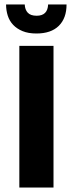

<svg xmlns="http://www.w3.org/2000/svg" viewBox="-20 -834 324 854"><path d="M218 -630V0H66V-630ZM90 -814Q91 -791 103.5 -777.5Q116 -764 143 -764Q192 -764 194 -814H276Q276 -753 241.5 -719Q207 -685 142 -685Q106 -685 80.5 -695.5Q55 -706 38.5 -723.5Q22 -741 14.5 -764.5Q7 -788 7 -814Z"/></svg>

Font: Mukta Mahee ExtraBold
Style: Regular
Weight: 800
Designer: Shuchita Grover, Noopur Datye, Girish Dalvi, Yashodeep Gholap
Foundry: Ek Type
Version: Version 2.538;PS 1.000;hotconv 16.6.51;makeotf.lib2.5.65220;